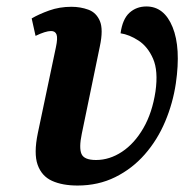

<svg xmlns="http://www.w3.org/2000/svg" viewBox="-20 -564 600 594"><path d="M220 10Q173 10 141 -4.5Q109 -19 96.5 -54Q84 -89 97 -152L153 -418Q159 -446 155 -457Q151 -468 138 -468Q121 -468 90 -453L78 -507Q100 -520 132 -531.5Q164 -543 201 -543Q229 -543 253.5 -534Q278 -525 289 -499Q300 -473 289 -421L233 -150Q224 -107 232 -88Q240 -69 277 -69Q319 -69 357.5 -94.5Q396 -120 423.5 -167.5Q451 -215 461 -281Q470 -345 453.5 -382.5Q437 -420 408.5 -438.5Q380 -457 353 -461Q359 -505 380.5 -524.5Q402 -544 433 -544Q488 -544 514 -480Q540 -416 524 -306Q515 -245 491 -188Q467 -131 428 -86.5Q389 -42 336.5 -16Q284 10 220 10Z"/></svg>

Font: Noto Serif Condensed
Style: Bold Italic
Weight: 700
Width: 3
Italic angle: -12°
Designer: Monotype Design Team
Foundry: Monotype Imaging Inc.
Version: Version 2.014